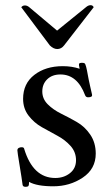

<svg xmlns="http://www.w3.org/2000/svg" viewBox="-20 -705 422 740"><path d="M92 -4Q92 8 90 11Q88 15 78 15Q68 15 67 7Q64 -17 55.5 -68Q47 -119 47 -125.5Q47 -132 52.5 -135Q58 -138 65 -137.5Q72 -137 73 -132Q107 -19 193 -19Q226 -19 249.5 -37.5Q273 -56 273 -87.5Q273 -119 252 -142.5Q231 -166 201 -182Q171 -198 141 -215Q111 -232 90 -259.5Q69 -287 69 -324Q69 -383 112.5 -416.5Q156 -450 222 -450Q257 -450 287 -440Q283 -456 285 -459.5Q287 -463 295 -463Q303 -463 306 -461Q309 -459 312 -447.5Q315 -436 318 -418.5Q321 -401 327 -374.5Q333 -348 334.5 -341.5Q336 -335 332 -332.5Q328 -330 319.5 -330Q311 -330 308 -338Q278 -418 213 -418Q181 -418 162 -399.5Q143 -381 143 -352.5Q143 -324 164 -303Q185 -282 215.5 -267Q246 -252 276.5 -234.5Q307 -217 328 -186Q349 -155 349 -113Q349 -54 299 -20.5Q249 13 185.5 13Q122 13 92 -4ZM311 -677Q320 -685 329 -685Q338 -685 341 -677L227 -530Q216 -516 201 -516Q186 -516 172 -530L62 -677Q67 -684 76 -684Q85 -684 93 -677L200 -587Z"/></svg>

Font: Sedan
Style: Regular
Weight: 400
Designer: Sebastian Salazar
Foundry: Sebastian Salazar
Version: Version 1.001